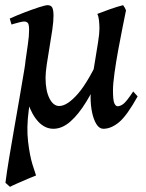

<svg xmlns="http://www.w3.org/2000/svg" viewBox="-20 -477 563 741"><path d="M511.2 -105Q469.7 -30.3 439.2 -5.1Q408.7 20 378.9 20Q363.3 20 352.3 2.4Q341.3 -15.1 335.4 -43Q329.6 -70.8 329.6 -101.6Q329.6 -127 334.7 -164.3Q339.8 -201.7 346.7 -241.5Q353.5 -281.2 358.6 -314.7Q363.8 -348.1 363.8 -366.2Q363.8 -381.8 362.1 -397.9Q360.4 -414.1 355.5 -423.3Q372.6 -430.2 403.6 -441.2Q434.6 -452.1 455.1 -457Q462.9 -446.8 466.3 -437Q461.9 -415.5 453.6 -374.3Q445.3 -333 436.5 -285.4Q427.7 -237.8 421.9 -195.3Q416 -152.8 416 -128.9Q416 -89.4 421.4 -78.1Q426.8 -66.9 434.1 -66.9Q443.8 -66.9 456.1 -75.9Q468.3 -85 494.1 -124ZM375 -279.3 371.1 -196.8Q343.3 -133.8 313.2 -84.7Q283.2 -35.6 251.5 -7.8Q219.7 20 186 20Q153.8 20 128.4 -6.8Q103 -33.7 88.4 -79.1Q73.7 -124.5 73.7 -180.2Q73.7 -209 78.4 -241.9Q83 -274.9 87.6 -306.2Q92.3 -337.4 92.3 -361.3Q92.3 -383.8 86.9 -388.9Q81.5 -394 73.2 -394Q67.4 -394 55.7 -391.1Q43.9 -388.2 34.2 -385.3Q24.4 -382.3 24.4 -382.3L17.6 -405.3Q45.4 -418 76.2 -429.7Q106.9 -441.4 131.1 -449.2Q155.3 -457 163.6 -457Q176.8 -457 181.6 -447.8Q186.5 -438.5 186.5 -416Q186.5 -394.5 181.9 -362.3Q177.2 -330.1 171.1 -294.7Q165 -259.3 160.4 -227.8Q155.8 -196.3 155.8 -176.8Q155.8 -127.4 170.7 -97.7Q185.5 -67.9 208.5 -67.9Q239.7 -67.9 281.5 -116Q323.2 -164.1 375 -279.3ZM116.7 -215.8Q110.8 -186.5 107.2 -163.3Q103.5 -140.1 100.1 -114.3Q96.7 -88.4 90.8 -50.8Q82 16.1 88.4 69.6Q94.7 123 105.2 157.2Q115.7 191.4 119.1 200.2Q109.9 203.6 88.6 212.6Q67.4 221.7 46.9 230.7Q26.4 239.7 18.6 244.1L1 228.5Q5.9 189 14.9 135Q23.9 81.1 34.4 20.8Q44.9 -39.6 55.2 -98.4Q65.4 -157.2 73.7 -207.5Q82 -257.8 85.9 -291Q85.9 -291 93.5 -277.6Q101.1 -264.2 108.9 -246.3Q116.7 -228.5 116.7 -215.8Z"/></svg>

Font: Gentium Book Plus
Style: Italic
Weight: 400
Italic angle: -8°
Designer: Victor Gaultney, Annie Olsen, Iska Routamaa, Becca Hirsbrunner
Foundry: SIL International
Version: Version 6.101